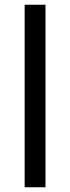

<svg xmlns="http://www.w3.org/2000/svg" viewBox="-20 -790 296 810"><path d="M171.9 0H84V-770H171.9Z"/></svg>

Font: Junction Regular
Style: Regular
Weight: 500
Designer: Caroline Hadilaksono
Foundry: Caroline Hadilaksono
Version: Version 1.056